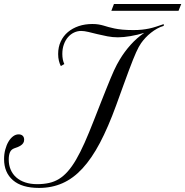

<svg xmlns="http://www.w3.org/2000/svg" viewBox="-20 -904 910 943"><path d="M784.2 -776.9Q768.1 -772.5 752.2 -763.7Q736.3 -754.9 721.7 -743.4Q707 -731.9 694.6 -718.5Q682.1 -705.1 672.9 -691.9Q667 -683.1 661.1 -672.6Q655.3 -662.1 648.4 -646.7Q641.6 -631.3 632.8 -609.6Q624 -587.9 612.5 -556.9Q601.1 -525.9 585.7 -483.9Q570.3 -441.9 550.3 -386.2Q511.2 -278.8 470.7 -202.1Q430.2 -125.5 384.8 -76.4Q339.4 -27.3 286.9 -4.2Q234.4 19 171.9 19Q87.4 19 43.7 -18.8Q0 -56.6 0 -122.6Q0 -147.5 5.9 -169.4Q11.7 -191.4 21.5 -208Q31.2 -224.6 44.2 -234.4Q57.1 -244.1 71.3 -244.1Q84 -244.1 91.3 -237.3Q98.6 -230.5 98.6 -217.8Q98.6 -208 94 -201.2Q89.4 -194.3 82.3 -189.7Q75.2 -185.1 66.9 -181.6Q58.6 -178.2 50.8 -175.8Q35.2 -170.4 29.1 -156.5Q22.9 -142.6 22.9 -120.6Q22.9 -92.8 32.5 -70.6Q42 -48.3 60.1 -32.5Q78.1 -16.6 104 -8.1Q129.9 0.5 162.6 0.5Q194.3 0.5 220.7 -5.4Q247.1 -11.2 269.8 -25.1Q292.5 -39.1 313 -62.3Q333.5 -85.4 353.8 -120.1Q374 -154.8 395.3 -202.4Q416.5 -250 440.9 -312.5Q460.4 -362.8 475.6 -400.9Q490.7 -439 502.4 -468.3Q514.2 -497.6 523.2 -519.3Q532.2 -541 539.8 -557.6Q547.4 -574.2 554.2 -586.9Q561 -599.6 568.4 -611.8Q590.8 -649.4 621.3 -683.6Q651.9 -717.8 688.5 -742.7Q655.3 -732.4 620.8 -726.6Q586.4 -720.7 559.1 -720.7Q533.2 -720.7 507.6 -725.6Q481.9 -730.5 458.3 -736.3Q434.6 -742.2 414.1 -747.1Q393.6 -752 378.4 -752Q359.9 -752 343 -743.9Q326.2 -735.8 313.5 -720.9Q300.8 -706.1 293.5 -685.3Q286.1 -664.6 286.1 -639.2Q286.1 -609.9 295.9 -589.4L278.8 -579.6Q272.9 -590.8 269.3 -605.5Q265.6 -620.1 265.6 -638.7Q265.6 -672.9 278.3 -700.2Q291 -727.5 313.7 -746.6Q336.4 -765.6 366.9 -775.9Q397.5 -786.1 433.6 -786.1Q451.2 -786.1 464.1 -783.9Q477.1 -781.7 488.8 -778.3Q500.5 -774.9 512.9 -771.2Q525.4 -767.6 542 -764.2Q558.6 -760.7 581.1 -758.5Q603.5 -756.3 635.7 -756.3Q658.7 -756.3 677.2 -758.3Q695.8 -760.3 712.9 -763.9Q730 -767.6 747.1 -773.2Q764.2 -778.8 784.2 -785.6ZM539.6 -884.3H870.1L856.9 -851.1H526.9Z"/></svg>

Font: Petit Formal Script
Style: Regular
Weight: 400
Version: Version 1.001; ttfautohint (v0.8) -G 200 -r 50